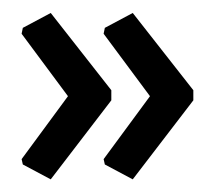

<svg xmlns="http://www.w3.org/2000/svg" viewBox="-20 -312 337 302"><path d="M155.1 -154.2 59.8 -29.9 15.9 -53.3 14 -61.7 86.9 -160.7 14 -258.9 15.9 -268.2 59.8 -291.6 155.1 -170.1ZM284.1 -154.2 188.8 -29.9 144.9 -53.3 143 -61.7 215.9 -160.7 143 -258.9 144.9 -268.2 188.8 -291.6 284.1 -170.1Z"/></svg>

Font: Gurajada
Style: Regular
Weight: 400
Designer: Purushoth Kumar Guthula
Foundry: SiliconAndhra, USA.
Version: Version 1.0.3; ttfautohint (v1.2.42-39fb)